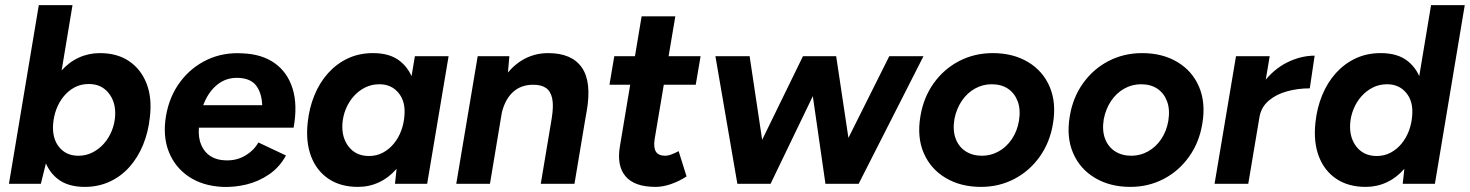

<svg xmlns="http://www.w3.org/2000/svg" viewBox="-20 -720 5757 752"><path d="M15 0 132 -700H264L163 -93L140 0ZM371 -512Q439 -512 485.5 -480.5Q532 -449 554 -393Q576 -337 567 -261Q561 -203 540.5 -153Q520 -103 487 -66Q454 -29 409.5 -8.5Q365 12 312 12Q245 12 205 -20Q165 -52 150 -108Q135 -164 143 -237Q149 -304 168.5 -355Q188 -406 218.5 -441Q249 -476 288 -494Q327 -512 371 -512ZM328 -391Q297 -391 272.5 -378Q248 -365 229.5 -342.5Q211 -320 200.5 -291.5Q190 -263 188 -233Q184 -178 211.5 -144Q239 -110 287 -110Q317 -110 342.5 -123Q368 -136 387 -157.5Q406 -179 417.5 -207Q429 -235 431 -266Q434 -320 405.5 -355.5Q377 -391 328 -391Z M851 12Q773 8 719 -28.5Q665 -65 641 -126Q617 -187 630 -265Q643 -342 685.5 -399Q728 -456 791.5 -486Q855 -516 931 -511Q1006 -508 1056 -472.5Q1106 -437 1126 -373Q1146 -309 1130 -220H759Q756 -180 768.5 -151.5Q781 -123 805 -108Q829 -93 862 -92Q905 -90 939.5 -110Q974 -130 992 -162L1100 -111Q1075 -65 1034 -37Q993 -9 945.5 2.5Q898 14 851 12ZM776 -308H1007Q1005 -356 983.5 -384.5Q962 -413 914 -415Q866 -417 830.5 -388Q795 -359 776 -308Z M1527 0 1537 -93 1605 -500H1737L1653 0ZM1382 12Q1314 12 1267 -19.5Q1220 -51 1198.5 -107.5Q1177 -164 1185 -239Q1191 -297 1211.5 -347Q1232 -397 1265.5 -434Q1299 -471 1343 -491.5Q1387 -512 1441 -512Q1508 -512 1547.5 -480Q1587 -448 1602.5 -392.5Q1618 -337 1609 -263Q1603 -196 1583.5 -145Q1564 -94 1533.5 -59Q1503 -24 1464.5 -6Q1426 12 1382 12ZM1425 -109Q1455 -109 1479.5 -122Q1504 -135 1522.5 -157.5Q1541 -180 1551.5 -208.5Q1562 -237 1564 -267Q1569 -322 1541 -356Q1513 -390 1466 -390Q1435 -390 1409.5 -377Q1384 -364 1365 -342.5Q1346 -321 1334.5 -293Q1323 -265 1321 -234Q1318 -180 1346.5 -144.5Q1375 -109 1425 -109Z M1767 0 1851 -500H1975L1967 -408L1899 0ZM2098 0 2141 -257 2276 -275 2230 0ZM2141 -257Q2149 -307 2142.5 -335.5Q2136 -364 2117.5 -376Q2099 -388 2071 -388Q2019 -389 1986 -356.5Q1953 -324 1942 -262L1898 -263Q1911 -343 1943.5 -398.5Q1976 -454 2023 -483Q2070 -512 2127 -512Q2219 -512 2258.5 -456Q2298 -400 2278 -285L2273 -257Z M2548 12Q2465 12 2430 -29.5Q2395 -71 2408 -147L2493 -656H2625L2544 -175Q2539 -142 2549 -126Q2559 -110 2586 -110Q2596 -110 2609.5 -115Q2623 -120 2638 -128L2669 -29Q2640 -10 2608 1Q2576 12 2548 12ZM2367 -388 2386 -500H2724L2705 -388Z M2868 0 2782 -500H2916L2991 0ZM2881 0 3125 -500H3239L2998 0ZM3213 0 3141 -500H3255L3330 0ZM3213 0 3463 -500H3597L3343 0Z M3822 12Q3743 12 3684 -23Q3625 -58 3598 -120.5Q3571 -183 3585 -265Q3597 -338 3637 -394Q3677 -450 3737 -481Q3797 -512 3868 -512Q3948 -512 4006.5 -477Q4065 -442 4091.5 -379.5Q4118 -317 4104 -235Q4092 -162 4052 -106Q4012 -50 3952.5 -19Q3893 12 3822 12ZM3826 -110Q3861 -110 3891.5 -127Q3922 -144 3943 -175Q3964 -206 3971 -247Q3978 -291 3966 -323Q3954 -355 3928 -372.5Q3902 -390 3864 -390Q3829 -390 3798.5 -373Q3768 -356 3747 -325Q3726 -294 3718 -253Q3711 -209 3723 -177Q3735 -145 3762 -127.5Q3789 -110 3826 -110Z M4407 12Q4328 12 4269 -23Q4210 -58 4183 -120.5Q4156 -183 4170 -265Q4182 -338 4222 -394Q4262 -450 4322 -481Q4382 -512 4453 -512Q4533 -512 4591.5 -477Q4650 -442 4676.5 -379.5Q4703 -317 4689 -235Q4677 -162 4637 -106Q4597 -50 4537.5 -19Q4478 12 4407 12ZM4411 -110Q4446 -110 4476.5 -127Q4507 -144 4528 -175Q4549 -206 4556 -247Q4563 -291 4551 -323Q4539 -355 4513 -372.5Q4487 -390 4449 -390Q4414 -390 4383.5 -373Q4353 -356 4332 -325Q4311 -294 4303 -253Q4296 -209 4308 -177Q4320 -145 4347 -127.5Q4374 -110 4411 -110Z M4737 0 4821 -500H4953L4869 0ZM4873 -261Q4887 -342 4927.5 -395.5Q4968 -449 5021.5 -475.5Q5075 -502 5129 -502L5110 -374Q5064 -374 5021.5 -362.5Q4979 -351 4949.5 -326Q4920 -301 4913 -262Z M5474 0 5484 -93 5585 -700H5717L5600 0ZM5329 12Q5261 12 5214 -19.5Q5167 -51 5145.5 -107.5Q5124 -164 5132 -239Q5138 -297 5158.5 -347Q5179 -397 5212.5 -434Q5246 -471 5290 -491.5Q5334 -512 5388 -512Q5455 -512 5494.5 -480Q5534 -448 5549.5 -392.5Q5565 -337 5556 -263Q5550 -196 5530.5 -145Q5511 -94 5480.5 -59Q5450 -24 5411.5 -6Q5373 12 5329 12ZM5372 -109Q5402 -109 5426.5 -122Q5451 -135 5469.5 -157.5Q5488 -180 5498.5 -208.5Q5509 -237 5511 -267Q5516 -322 5488 -356Q5460 -390 5413 -390Q5382 -390 5356.5 -377Q5331 -364 5312 -342.5Q5293 -321 5281.5 -293Q5270 -265 5268 -234Q5265 -180 5293.5 -144.5Q5322 -109 5372 -109Z"/></svg>

Font: Figtree
Style: Bold Italic
Weight: 700
Italic angle: -9.5°
Foundry: Erik Kennedy
Version: Version 2.001;gftools[0.9.30]